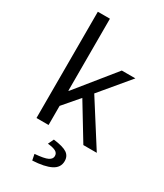

<svg xmlns="http://www.w3.org/2000/svg" viewBox="-229 -800 952 1114"><g transform="rotate(30 247.5 -243.0)"><path d="M82 0V-712H163V-230H166L373 -486H464L301 -291L486 0H396L254 -234L163 -128V0ZM184 226 176 186Q239 181 262 169.5Q285 158 285 138Q285 118 267 108.5Q249 99 214 96L232 58Q297 66 323 83.5Q349 101 349 135Q349 179 306.5 200.5Q264 222 184 226Z"/></g></svg>

Font: Processing Sans Pro
Style: Regular
Weight: 400
Designer: Paul D. Hunt
Foundry: Adobe Systems Incorporated
Version: Version 2.020;PS 2.000;hotconv 1.0.86;makeotf.lib2.5.63406